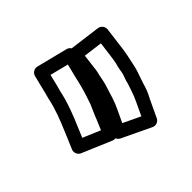

<svg xmlns="http://www.w3.org/2000/svg" viewBox="-122 -860 692 692"><g transform="rotate(-45 224.0 -513.5)"><path d="M288.1 -346.4 222.2 -377.8 243.5 -423C257.6 -451.6 265.6 -480.7 273.6 -506.8C281.3 -526.8 283.4 -549.7 287.1 -563.3C288.7 -568.9 289.9 -574.2 290.8 -580.9C293.3 -602.9 296.1 -625.2 298.6 -645L371 -635.5L365.2 -589.8C363.8 -576.6 361 -560.9 358.7 -547.3C353.3 -530.5 351.6 -514.5 349.5 -504.1C348.1 -497.3 340.1 -479.9 336.7 -463.2L329.3 -440.9C321.5 -417.5 319 -412 309.4 -391.6ZM289.2 -290.4C301.7 -284.5 316.8 -290.1 322.6 -302.4L354.3 -369.7C364.1 -388 370 -401.1 376.9 -425.7L384.7 -449.1C388.3 -459.7 394 -473.2 398.5 -493.9C405.8 -530.7 410.9 -546.2 414.8 -584.2L423.8 -653.8C425.4 -666.1 416.4 -679.9 402.2 -681.8L280.2 -697.8C266.6 -699.6 253.9 -689.6 252.2 -676.1C248.4 -646.5 244.7 -618.7 241.2 -587.2C240.8 -584.4 240 -580.4 238.9 -576.7C233 -555 229.6 -533.7 226.1 -522.4C217.2 -493.6 209.7 -467.3 198.5 -444.9L166.4 -376.6C161.2 -365.5 165.4 -349.6 178.2 -343.4ZM149.7 -413.8 82.7 -442.3 100 -483.2C116.9 -522.6 135.7 -569.7 145.3 -617.2L151.3 -638.9C154.9 -654.9 158.3 -668.4 162.2 -683.6L232.8 -665.8L221.7 -620.7C215 -590.9 208.4 -564.1 199.3 -536.9L189.4 -507.4C184.4 -494.3 172.5 -470.5 166.6 -453.8ZM153.2 -358C165.9 -352.6 180.7 -358.8 186 -371.3L213 -435.3C217.8 -446.7 229.5 -471.7 236.6 -490.7L246.7 -521.1C256.6 -550.7 263.4 -578 270.3 -609.3L287.3 -678C290.2 -689.9 282.9 -704.8 269.1 -708.2L150.1 -738.2C136.6 -741.7 122.9 -733.1 119.7 -719.9C114.2 -697.2 108.4 -675.9 102.7 -651.1L96.9 -629.6C96.8 -629.2 96.6 -628.4 96.5 -627.9C87.8 -584.4 70.9 -542.2 54 -502.8L27 -438.7C22.1 -427.3 27.1 -411.5 40.2 -406Z"/></g></svg>

Font: Tape
Style: Regular
Weight: 500
Foundry: Cannot Into Space Fonts
Version: Version 0.97